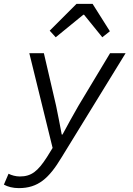

<svg xmlns="http://www.w3.org/2000/svg" viewBox="-64 -760 684 989"><path d="M33 209C132 209 188 159 253 51L583 -486H503L340 -215C315 -172 281 -110 258 -67H254C246 -110 234 -172 225 -215L162 -486H87L207 2L178 49C131 122 98 149 38 149C17 149 -4 143 -20 135L-44 191C-24 202 2 209 33 209ZM223 -568 365 -684H369L463 -568L502 -599L413 -740H330L192 -602L223 -568Z"/></svg>

Font: Source Code Variable
Style: Italic
Weight: 400
Italic angle: -11°
Monospace: yes
Designer: Paul D. Hunt, Teo Tuominen
Foundry: Adobe Systems Incorporated
Version: Version 1.005;PS 1.0;hotconv 16.6.54;makeotf.lib2.5.65590